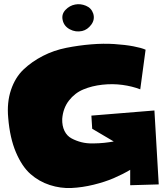

<svg xmlns="http://www.w3.org/2000/svg" viewBox="-20 -945 810 935"><path d="M285 -848Q279 -876 299 -897Q319 -918 346 -923Q372 -928 398.5 -917Q425 -906 434 -879Q443 -850 424.5 -825Q406 -800 380 -794Q348 -787 319.5 -802.5Q291 -818 285 -848ZM732 -407 753 -47 614 -43V-118Q577 -96 534 -77.5Q491 -59 436 -45.5Q381 -32 328 -29.5Q275 -27 222.5 -44Q170 -61 128.5 -97.5Q87 -134 57.5 -203.5Q28 -273 20 -371Q13 -446 33.5 -507Q54 -568 94.5 -606.5Q135 -645 188.5 -672.5Q242 -700 302.5 -712Q363 -724 423.5 -729Q484 -734 537 -730.5Q590 -727 629.5 -719.5Q669 -712 689 -703L663 -510Q624 -525 576.5 -531.5Q529 -538 478.5 -532.5Q428 -527 386 -509.5Q344 -492 315.5 -455Q287 -418 283 -366Q282 -332 294 -307.5Q306 -283 328.5 -271Q351 -259 376.5 -252.5Q402 -246 433.5 -246.5Q465 -247 488 -249.5Q511 -252 534 -256L429 -318L425 -382Z"/></svg>

Font: LONDON PRESLEY
Style: Regular
Weight: 400
Version: Version 001.000